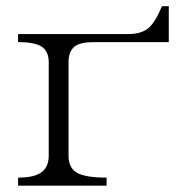

<svg xmlns="http://www.w3.org/2000/svg" viewBox="-20 -585 596 606"><path d="M37.1 1H316.4V-24.4Q247.1 -24.4 220.7 -41Q196.3 -56.6 196.3 -93.8V-388.7Q196.3 -422.9 215.8 -438.5Q234.4 -452.1 275.4 -452.1H512.7V-565.4H491.2Q469.7 -513.7 448.2 -496.1Q425.8 -477.5 384.8 -477.5H37.1V-452.1Q87.9 -452.1 110.4 -438.5Q133.8 -423.8 133.8 -388.7V-93.8Q133.8 -57.6 110.4 -41Q87.9 -24.4 37.1 -24.4Z"/></svg>

Font: Batang
Style: Regular
Weight: 400
Version: Version 2.21